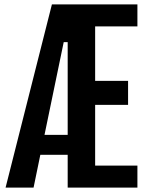

<svg xmlns="http://www.w3.org/2000/svg" viewBox="-20 -854 658 874"><path d="M216.3 -834 5.4 0H132.8L163.6 -149.4H288.1V0H605.5V-100.1H413.1V-376.5H563V-485.8H413.1V-733.9H605.5V-834ZM288.1 -240.2H182.6L270 -662.1H288.1Z"/></svg>

Font: Fjalla One
Style: Regular
Weight: 400
Designer: Irina Smirnova
Foundry: Irina Smirnova
Version: Version 1.001